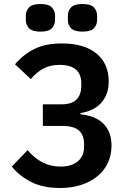

<svg xmlns="http://www.w3.org/2000/svg" viewBox="-20 -927 640 959"><path d="M280 12Q195 12 136 -18Q77 -48 39 -95L118 -177Q187 -95 282 -95Q338 -95 369 -121.5Q400 -148 400 -193V-207Q400 -252 374.5 -275Q349 -298 291 -298H194V-406H289Q386 -406 386 -500V-512Q386 -556 359 -579.5Q332 -603 278 -603Q230 -603 195.5 -584Q161 -565 134 -532L55 -606Q98 -656 153 -683Q208 -710 289 -710Q401 -710 462 -659.5Q523 -609 523 -521Q523 -484 512 -456.5Q501 -429 482 -409.5Q463 -390 437.5 -378.5Q412 -367 382 -362V-356Q414 -353 442 -343Q470 -333 491 -314.5Q512 -296 524.5 -267.5Q537 -239 537 -200Q537 -153 519 -114Q501 -75 467 -47Q433 -19 385.5 -3.5Q338 12 280 12ZM182 -769Q141 -769 125 -786Q109 -803 109 -827V-849Q109 -873 125 -890Q141 -907 182 -907Q223 -907 239 -890Q255 -873 255 -849V-827Q255 -803 239 -786Q223 -769 182 -769ZM392 -769Q351 -769 335 -786Q319 -803 319 -827V-849Q319 -873 335 -890Q351 -907 392 -907Q433 -907 449 -890Q465 -873 465 -849V-827Q465 -803 449 -786Q433 -769 392 -769Z"/></svg>

Font: IBM Plex Mono SmBld
Style: Regular
Weight: 600
Monospace: yes
Designer: Mike Abbink, Paul van der Laan, Pieter van Rosmalen
Foundry: Bold Monday
Version: Version 2.3